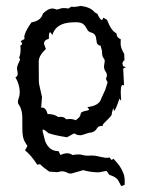

<svg xmlns="http://www.w3.org/2000/svg" viewBox="-20 -470 484 656"><path d="M64.9 14.6Q57.1 1 56.6 -22.5Q56.2 -36.1 56.2 -48.8V-72.8Q55.2 -86.9 52.7 -94.5Q50.3 -102.1 48.1 -106.2Q45.9 -110.4 43.7 -113.3Q41.5 -116.2 41 -121.1Q41 -127.9 44.9 -137.7Q47.4 -145 47.4 -153.3V-158.2Q46.4 -182.1 32.7 -206.1Q40.5 -208 40.5 -218.8V-220.2L38.1 -235.4Q38.1 -240.7 39.6 -245.1Q41 -249.5 43 -253.9Q44.9 -258.3 46.6 -261.5Q48.3 -264.6 48.3 -267.6L45.4 -273.4Q50.3 -284.2 50.3 -300.8V-306.2L49.3 -314Q55.2 -316.4 55.2 -320.8Q55.2 -324.7 50.3 -329.1L64 -336.9L63 -341.8V-342.8Q63 -358.9 87.4 -393.6Q120.1 -398.9 126.5 -423.3Q143.6 -440.4 157.2 -440.9H159.2Q164.1 -440.9 168.9 -439Q171.4 -437.5 174.3 -437.5Q178.2 -437.5 183.6 -439.9Q188.5 -442.4 197.8 -442.4Q204.6 -442.4 214.4 -440.9Q221.7 -447.3 225.6 -447.3H227.5Q228.5 -446.3 231.9 -446.3Q238.8 -446.3 255.4 -449.7Q290 -445.8 303.7 -427.7L312.5 -422.9Q322.3 -401.9 328.1 -401.9Q331.1 -402.3 333 -409.7L345.7 -402.3Q360.4 -363.3 377.9 -356.4Q378.4 -341.3 392.6 -335.9L392.1 -319.3Q393.1 -304.2 404.3 -286.1L405.3 -264.2Q398.4 -259.8 398.4 -252.4L400.9 -243.7L410.2 -240.7L400.9 -235.8L403.8 -177.2Q401.9 -179.7 399.4 -179.7H398.9Q392.6 -179.7 392.6 -154.8Q392.6 -148.9 393.1 -141.1L394 -127.9Q394 -126.5 393.6 -126.5Q392.1 -126.5 388.2 -133.3Q376 -96.2 370.1 -90.8L366.7 -100.6L362.3 -84V-83Q362.3 -77.6 357.9 -72.3Q352.5 -65.9 346.4 -60.3Q340.3 -54.7 335.4 -49.3Q330.6 -44.4 330.6 -40.5V-39.1Q327.6 -39.6 325.2 -39.6Q315.9 -39.6 310.1 -29.8Q302.7 -17.1 283.2 -16.1Q259.8 -7.8 254.4 -7.8H253.9Q249.5 -8.3 244.6 -8.8L232.9 -14.2L209 -1Q166 -7.8 145.5 -15.1Q131.8 -27.3 127.4 -27.3Q125.5 -27.3 125.5 -24.4Q125.5 -22.5 126 -20L134.3 12.2Q147.9 46.4 179.2 46.4H180.2L186.5 59.6Q199.2 53.7 209.5 53.7Q219.7 53.7 227.5 59.6Q239.7 57.6 248 57.6Q255.4 57.6 260.3 59.1Q268.1 62 281.2 62Q283.7 62 287.1 61.5H294.4Q305.7 61.5 312.5 63.5Q321.3 65.9 341.8 69.3L355.5 68.4Q358.4 76.2 362.3 76.2L367.7 72.3L382.3 88.9Q395.5 104.5 403.8 127.9Q406.2 138.7 406.2 150.9Q406.2 156.2 405.8 161.6L394 166Q391.1 159.2 384 146.7Q377 134.3 353.5 127.4L344.2 113.8L318.4 118.7H313.5Q291 118.7 264.2 111.3L223.6 123H221.2Q214.8 123 211.4 120.6Q207 118.2 199.7 116.2Q195.3 115.2 191.9 115.2Q189 115.2 186.5 115.7Q180.7 117.7 173.8 118.2L147.9 116.2Q127 101.6 116.7 90.8L107.4 92.8Q85.4 59.1 65.4 43.5L73.7 28.8ZM255.4 -80.6Q255.9 -85 260.3 -87.2Q264.6 -89.4 270 -90.6Q275.4 -91.8 279.8 -92.8Q284.2 -93.8 284.2 -96.7L278.3 -104Q319.3 -108.9 325.7 -132.8L339.8 -163.6L347.7 -189Q342.3 -197.3 342.3 -201.7Q342.3 -203.6 343.3 -204.6Q345.2 -208.5 345.2 -211.4V-212.9Q345.2 -219.7 340.6 -225.8Q335.9 -231.9 335.4 -241.7Q335.4 -245.1 336.2 -250.2Q336.9 -255.4 337.9 -260.7V-262.2Q337.9 -266.6 333.5 -272Q328.6 -277.8 328.6 -293V-295.9L323.7 -314Q310.1 -314.9 309.6 -332L309.1 -334.5Q308.1 -354 293 -358.4Q282.7 -361.3 279.3 -366.9Q275.9 -372.6 272.7 -378.4Q269.5 -384.3 262.9 -388.9Q256.3 -393.6 240.2 -394L225.6 -393.6Q170.4 -391.1 158.7 -350.1Q153.8 -359.4 151.4 -359.4H150.9Q147 -359.4 147 -341.8V-337.4Q130.4 -333.5 130.4 -320.8V-319.8L136.7 -302.7Q112.3 -279.8 112.3 -259.8V-258.3L112.8 -190.4Q113.3 -182.1 116.2 -171.1Q119.1 -160.2 123.5 -138.7L120.6 -102.1Q122.6 -102.5 124 -102.5Q136.7 -102.5 142.6 -80.6Q166 -80.1 178.7 -70.3Q183.1 -70.8 187 -70.8Q200.7 -70.8 205.6 -62.5Q211.9 -63.5 217.8 -63.5Q230 -63.5 238.3 -59.1Q255.4 -70.3 255.4 -80.6Z"/></svg>

Font: Truetypewriter PolyglOTT
Style: Regular
Weight: 400
Designer: Sergey Beatoff a.k.a. Sam_T
Version: Version 3.76